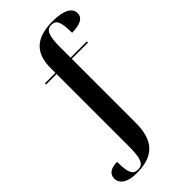

<svg xmlns="http://www.w3.org/2000/svg" viewBox="-316 -844 1162 1162"><g transform="rotate(-45 265.0 -263.5)"><path d="M108 242C255 242 320 173 320 22V-526H459V-536H320V-622C320 -725 335 -759 379 -759C419 -759 433 -728 433 -636C502 -636 541 -656 541 -696C541 -739 498 -769 398 -769C250 -769 190 -700 190 -578V-536H100V-526H190V89C190 199 175 232 130 232C87 232 73 201 73 109C21 109 -11 129 -11 168C-11 211 29 242 108 242Z"/></g></svg>

Font: Noto Serif Display SemiBold
Style: Regular
Weight: 600
Designer: Monotype Design Team
Foundry: Monotype Imaging Inc.
Version: Version 2.009